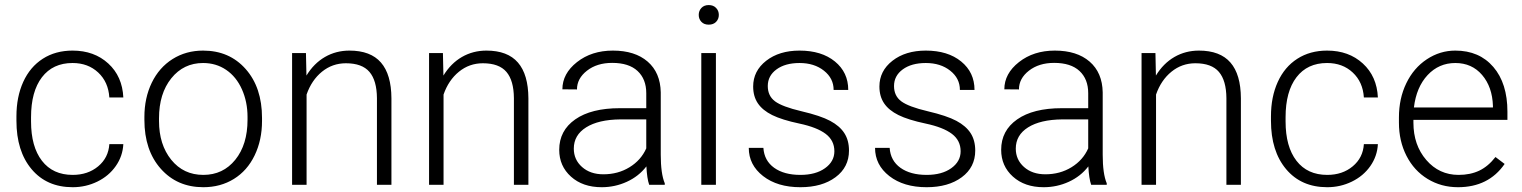

<svg xmlns="http://www.w3.org/2000/svg" viewBox="-20 -741 6103 770"><path d="M271.5 -39.6Q332.5 -39.6 373.8 -74Q415 -108.4 418.5 -163.1H474.6Q472.2 -114.7 444.3 -75Q416.5 -35.2 370.4 -12.7Q324.2 9.8 271.5 9.8Q167.5 9.8 106.7 -62.5Q45.9 -134.8 45.9 -256.8V-274.4Q45.9 -352.5 73.2 -412.6Q100.6 -472.7 151.6 -505.4Q202.6 -538.1 271 -538.1Q357.9 -538.1 414.3 -486.3Q470.7 -434.6 474.6 -350.1H418.5Q414.6 -412.1 373.8 -450.2Q333 -488.3 271 -488.3Q191.9 -488.3 148.2 -431.2Q104.5 -374 104.5 -271V-253.9Q104.5 -152.8 148.2 -96.2Q191.9 -39.6 271.5 -39.6Z M559.1 -272Q559.1 -348.1 588.6 -409.2Q618.2 -470.2 672.1 -504.2Q726.1 -538.1 794.4 -538.1Q899.9 -538.1 965.3 -464.1Q1030.8 -390.1 1030.8 -268.1V-255.9Q1030.8 -179.2 1001.2 -117.9Q971.7 -56.6 918 -23.4Q864.3 9.8 795.4 9.8Q690.4 9.8 624.8 -64.2Q559.1 -138.2 559.1 -260.3ZM617.7 -255.9Q617.7 -161.1 666.7 -100.3Q715.8 -39.6 795.4 -39.6Q874.5 -39.6 923.6 -100.3Q972.7 -161.1 972.7 -260.7V-272Q972.7 -332.5 950.2 -382.8Q927.7 -433.1 887.2 -460.7Q846.7 -488.3 794.4 -488.3Q716.3 -488.3 667 -427Q617.7 -365.7 617.7 -266.6Z M1207 -528.3 1209 -438Q1238.8 -486.8 1283.2 -512.5Q1327.6 -538.1 1381.3 -538.1Q1466.3 -538.1 1507.8 -490.2Q1549.3 -442.4 1549.8 -346.7V0H1491.7V-347.2Q1491.2 -418 1461.7 -452.6Q1432.1 -487.3 1367.2 -487.3Q1313 -487.3 1271.2 -453.4Q1229.5 -419.4 1209.5 -361.8V0H1151.4V-528.3Z M1756.3 -528.3 1758.3 -438Q1788.1 -486.8 1832.5 -512.5Q1877 -538.1 1930.7 -538.1Q2015.6 -538.1 2057.1 -490.2Q2098.6 -442.4 2099.1 -346.7V0H2041V-347.2Q2040.5 -418 2011 -452.6Q1981.4 -487.3 1916.5 -487.3Q1862.3 -487.3 1820.6 -453.4Q1778.8 -419.4 1758.8 -361.8V0H1700.7V-528.3Z M2583.5 0Q2574.7 -24.9 2572.3 -73.7Q2541.5 -33.7 2493.9 -12Q2446.3 9.8 2393.1 9.8Q2316.9 9.8 2269.8 -32.7Q2222.7 -75.2 2222.7 -140.1Q2222.7 -217.3 2286.9 -262.2Q2351.1 -307.1 2465.8 -307.1H2571.8V-367.2Q2571.8 -423.8 2536.9 -456.3Q2502 -488.8 2435.1 -488.8Q2374 -488.8 2334 -457.5Q2293.9 -426.3 2293.9 -382.3L2235.4 -382.8Q2235.4 -445.8 2293.9 -491.9Q2352.5 -538.1 2438 -538.1Q2526.4 -538.1 2577.4 -493.9Q2628.4 -449.7 2629.9 -370.6V-120.6Q2629.9 -43.9 2646 -5.9V0ZM2399.9 -42Q2458.5 -42 2504.6 -70.3Q2550.8 -98.6 2571.8 -146V-262.2H2467.3Q2379.9 -261.2 2330.6 -230.2Q2281.2 -199.2 2281.2 -145Q2281.2 -100.6 2314.2 -71.3Q2347.2 -42 2399.9 -42Z M2851.1 0H2792.5V-528.3H2851.1ZM2782.2 -681.2Q2782.2 -697.8 2793 -709.2Q2803.7 -720.7 2822.3 -720.7Q2840.8 -720.7 2851.8 -709.2Q2862.8 -697.8 2862.8 -681.2Q2862.8 -664.6 2851.8 -653.3Q2840.8 -642.1 2822.3 -642.1Q2803.7 -642.1 2793 -653.3Q2782.2 -664.6 2782.2 -681.2Z M3326.2 -134.3Q3326.2 -177.7 3291.3 -204.1Q3256.3 -230.5 3186 -245.4Q3115.7 -260.3 3076.9 -279.5Q3038.1 -298.8 3019.3 -326.7Q3000.5 -354.5 3000.5 -394Q3000.5 -456.5 3052.7 -497.3Q3105 -538.1 3186.5 -538.1Q3274.9 -538.1 3328.4 -494.4Q3381.8 -450.7 3381.8 -380.4H3323.2Q3323.2 -426.8 3284.4 -457.5Q3245.6 -488.3 3186.5 -488.3Q3128.9 -488.3 3094 -462.6Q3059.1 -437 3059.1 -396Q3059.1 -356.4 3088.1 -334.7Q3117.2 -313 3194.1 -294.9Q3271 -276.9 3309.3 -256.3Q3347.7 -235.8 3366.2 -207Q3384.8 -178.2 3384.8 -137.2Q3384.8 -70.3 3330.8 -30.3Q3276.9 9.8 3189.9 9.8Q3097.7 9.8 3040.3 -34.9Q2982.9 -79.6 2982.9 -147.9H3041.5Q3044.9 -96.7 3084.7 -68.1Q3124.5 -39.6 3189.9 -39.6Q3251 -39.6 3288.6 -66.4Q3326.2 -93.3 3326.2 -134.3Z M3832.5 -134.3Q3832.5 -177.7 3797.6 -204.1Q3762.7 -230.5 3692.4 -245.4Q3622.1 -260.3 3583.3 -279.5Q3544.4 -298.8 3525.6 -326.7Q3506.8 -354.5 3506.8 -394Q3506.8 -456.5 3559.1 -497.3Q3611.3 -538.1 3692.9 -538.1Q3781.2 -538.1 3834.7 -494.4Q3888.2 -450.7 3888.2 -380.4H3829.6Q3829.6 -426.8 3790.8 -457.5Q3752 -488.3 3692.9 -488.3Q3635.3 -488.3 3600.3 -462.6Q3565.4 -437 3565.4 -396Q3565.4 -356.4 3594.5 -334.7Q3623.5 -313 3700.4 -294.9Q3777.3 -276.9 3815.7 -256.3Q3854 -235.8 3872.6 -207Q3891.1 -178.2 3891.1 -137.2Q3891.1 -70.3 3837.2 -30.3Q3783.2 9.8 3696.3 9.8Q3604 9.8 3546.6 -34.9Q3489.3 -79.6 3489.3 -147.9H3547.9Q3551.3 -96.7 3591.1 -68.1Q3630.9 -39.6 3696.3 -39.6Q3757.3 -39.6 3794.9 -66.4Q3832.5 -93.3 3832.5 -134.3Z M4356 0Q4347.2 -24.9 4344.7 -73.7Q4314 -33.7 4266.4 -12Q4218.8 9.8 4165.5 9.8Q4089.4 9.8 4042.2 -32.7Q3995.1 -75.2 3995.1 -140.1Q3995.1 -217.3 4059.3 -262.2Q4123.5 -307.1 4238.3 -307.1H4344.2V-367.2Q4344.2 -423.8 4309.3 -456.3Q4274.4 -488.8 4207.5 -488.8Q4146.5 -488.8 4106.4 -457.5Q4066.4 -426.3 4066.4 -382.3L4007.8 -382.8Q4007.8 -445.8 4066.4 -491.9Q4125 -538.1 4210.4 -538.1Q4298.8 -538.1 4349.9 -493.9Q4400.9 -449.7 4402.3 -370.6V-120.6Q4402.3 -43.9 4418.5 -5.9V0ZM4172.4 -42Q4231 -42 4277.1 -70.3Q4323.2 -98.6 4344.2 -146V-262.2H4239.7Q4152.3 -261.2 4103 -230.2Q4053.7 -199.2 4053.7 -145Q4053.7 -100.6 4086.7 -71.3Q4119.6 -42 4172.4 -42Z M4613.8 -528.3 4615.7 -438Q4645.5 -486.8 4689.9 -512.5Q4734.4 -538.1 4788.1 -538.1Q4873 -538.1 4914.6 -490.2Q4956.1 -442.4 4956.5 -346.7V0H4898.4V-347.2Q4897.9 -418 4868.4 -452.6Q4838.9 -487.3 4773.9 -487.3Q4719.7 -487.3 4678 -453.4Q4636.2 -419.4 4616.2 -361.8V0H4558.1V-528.3Z M5302.7 -39.6Q5363.8 -39.6 5405 -74Q5446.3 -108.4 5449.7 -163.1H5505.9Q5503.4 -114.7 5475.6 -75Q5447.8 -35.2 5401.6 -12.7Q5355.5 9.8 5302.7 9.8Q5198.7 9.8 5137.9 -62.5Q5077.1 -134.8 5077.1 -256.8V-274.4Q5077.1 -352.5 5104.5 -412.6Q5131.8 -472.7 5182.9 -505.4Q5233.9 -538.1 5302.2 -538.1Q5389.2 -538.1 5445.6 -486.3Q5502 -434.6 5505.9 -350.1H5449.7Q5445.8 -412.1 5405 -450.2Q5364.3 -488.3 5302.2 -488.3Q5223.1 -488.3 5179.4 -431.2Q5135.7 -374 5135.7 -271V-253.9Q5135.7 -152.8 5179.4 -96.2Q5223.1 -39.6 5302.7 -39.6Z M5827.1 9.8Q5759.8 9.8 5705.3 -23.4Q5650.9 -56.6 5620.6 -116Q5590.3 -175.3 5590.3 -249V-270Q5590.3 -346.2 5619.9 -407.2Q5649.4 -468.3 5702.1 -503.2Q5754.9 -538.1 5816.4 -538.1Q5912.6 -538.1 5969 -472.4Q6025.4 -406.7 6025.4 -293V-260.3H5648.4V-249Q5648.4 -159.2 5700 -99.4Q5751.5 -39.6 5829.6 -39.6Q5876.5 -39.6 5912.4 -56.6Q5948.2 -73.7 5977.5 -111.3L6014.2 -83.5Q5949.7 9.8 5827.1 9.8ZM5816.4 -488.3Q5750.5 -488.3 5705.3 -439.9Q5660.2 -391.6 5650.4 -310.1H5967.3V-316.4Q5964.8 -392.6 5923.8 -440.4Q5882.8 -488.3 5816.4 -488.3Z"/></svg>

Font: Vazir Thin
Style: Thin
Weight: 100
Designer: Saber Rastikerdar
Foundry: Saber Rastikerdar
Version: Version 30.0.0